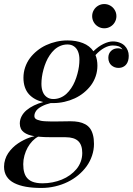

<svg xmlns="http://www.w3.org/2000/svg" viewBox="-60 -670 657 950"><path d="M404.1 -559.9Q396 -573.8 396 -590Q396 -606.2 404.1 -620.1Q412.1 -633.9 425.9 -641.9Q439.8 -650 456 -650Q472.2 -650 486.1 -641.9Q499.9 -633.9 507.9 -620.1Q516 -606.2 516 -590Q516 -573.8 507.9 -559.9Q499.9 -546.1 486.1 -538.1Q472.2 -530 456 -530Q439.8 -530 425.9 -538.1Q412.1 -546.1 404.1 -559.9ZM204 -160Q199.6 -160 191.1 -160.2Q178.8 -157.1 167.7 -153.2Q156.6 -149.2 145.8 -143.4Q135 -137.6 127.2 -130.9Q119.5 -124.1 114.8 -115.1Q110 -106 110 -96Q110 -89.5 113.7 -84.7Q117.4 -79.9 126 -77Q134.6 -74.1 142.4 -72.4Q150.2 -70.6 165.2 -69.9Q180.2 -69.2 189.5 -69.1Q198.8 -69 217 -69Q235.4 -69 255.1 -69.5Q274.9 -70 288 -70Q311.2 -70 329.1 -66.6Q346.9 -63.2 361.5 -55.3Q376.1 -47.4 385.5 -34.6Q394.9 -21.8 399.9 -2.6Q405 16.5 405 42Q405 71.8 395.4 100.1Q385.9 128.5 368.8 152.4Q351.6 176.2 327.4 196.4Q303.2 216.5 274.7 230.4Q246.1 244.4 212.8 252.2Q179.5 260 145 260Q101.8 260 68.3 254.1Q34.9 248.1 10.3 235.7Q-14.2 223.2 -27.1 202.9Q-40 182.6 -40 155Q-40 136.5 -34.4 119.1Q-28.9 101.6 -19.4 87.7Q-10 73.8 2.6 61.3Q15.2 48.9 29.1 39.6Q42.9 30.2 57.6 22.9Q72.4 15.5 85.7 10.9Q99 6.2 110.9 4Q93.8 1.2 80.9 -3.4Q68 -8.1 58.1 -15.5Q48.2 -22.9 43.1 -33.8Q38 -44.8 38 -59Q38 -77.8 46.8 -94.6Q55.6 -111.5 71.4 -124.8Q87.2 -138 108.1 -148.2Q128.9 -158.4 154 -165.1Q132.1 -170 114.6 -179.4Q97.1 -188.8 83.8 -203.1Q70.5 -217.5 63.2 -238.3Q56 -259.1 56 -285Q56 -311.9 64.4 -336.8Q72.9 -361.8 87.8 -381.9Q102.8 -402 123.4 -418.7Q144 -435.4 168.1 -446.6Q192.2 -457.8 219.3 -463.9Q246.4 -470 274 -470Q316.9 -470 350.3 -456.8Q383.8 -443.6 402.2 -416.4Q426.2 -440.1 451.9 -452.6Q477.5 -465 498 -465Q516.6 -465 531.8 -459.2Q547 -453.5 556.8 -443.7Q566.5 -433.9 571.8 -421.1Q577 -408.4 577 -394Q577 -381 574.1 -370.6Q571.1 -360.1 566.2 -353.4Q561.4 -346.6 554.7 -342.2Q548 -337.8 540.9 -335.9Q533.9 -334 526 -334Q516.5 -334 507.6 -337.2Q498.8 -340.5 491.6 -346.6Q484.5 -352.6 480.2 -362.4Q476 -372.1 476 -384Q476 -404.9 489.4 -417.9Q502.9 -431 524 -431Q525.6 -431 527.2 -430.9Q528.8 -430.8 530.1 -430.6Q531.4 -430.4 532.9 -430.1Q534.4 -429.8 535.4 -429.5Q536.4 -429.2 537.7 -428.8Q539 -428.2 539.7 -428Q540.4 -427.8 541.6 -427.2Q542.8 -426.6 543.2 -426.4Q543.6 -426.2 544.8 -425.7Q545.9 -425.1 546 -425Q538.9 -436.4 527.4 -440.7Q515.9 -445 498 -445Q478.6 -445 456.3 -433.1Q434 -421.1 412.5 -397.5Q422 -374.4 422 -345Q422 -318.1 413.6 -293.2Q405.1 -268.2 390.2 -248.1Q375.2 -228 354.6 -211.3Q334 -194.6 309.9 -183.4Q285.8 -172.2 258.7 -166.1Q231.6 -160 204 -160ZM204 -180Q222.5 -180 239.1 -186.9Q255.8 -193.9 268.6 -205.7Q281.4 -217.5 292.1 -233.4Q302.9 -249.4 310.3 -267.2Q317.8 -285 322.9 -304Q328.1 -323 330.6 -340.9Q333 -358.8 333 -375Q333 -397.2 326.5 -414Q320 -430.8 306.5 -440.4Q293 -450 274 -450Q255.5 -450 238.9 -443.1Q222.2 -436.1 209.4 -424.3Q196.6 -412.5 185.9 -396.6Q175.1 -380.6 167.7 -362.8Q160.2 -345 155.1 -326Q149.9 -307 147.4 -289.1Q145 -271.2 145 -255Q145 -232.8 151.5 -216Q158 -199.2 171.5 -189.6Q185 -180 204 -180ZM55 142Q55 154.9 56.3 165.6Q57.6 176.2 60.8 186.2Q63.9 196.1 68.9 203.8Q73.9 211.5 81.4 217.9Q88.9 224.2 98.8 228.4Q108.6 232.5 121.8 234.8Q134.9 237 151 237Q175.6 237 199.9 232.2Q224.1 227.5 245.8 218.6Q267.5 209.8 286.1 196.4Q304.6 183.1 318.2 166.8Q331.8 150.5 339.4 130Q347 109.5 347 87Q347 46.9 326.8 27.9Q306.6 9 265 9H201Q155.4 9 128.8 6.2Q113.8 13.9 100.2 28.1Q86.6 42.4 76.7 60.2Q66.8 78.1 60.9 99.6Q55 121 55 142Z"/></svg>

Font: Bodoni* 11
Style: Italic
Weight: 400
Italic angle: -13°
Version: Version 1.002